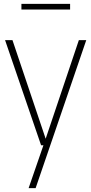

<svg xmlns="http://www.w3.org/2000/svg" viewBox="-20 -746 469 986"><path d="M191 0 6 -540H44L214.5 -33.5L385 -540H423L163 220H127L203 0ZM90 -697V-726H340V-697Z"/></svg>

Font: Encode Sans Cnd Th
Style: Regular
Weight: 100
Width: 3
Designer: Multiple Designers
Foundry: Impallari Type
Version: Version 3.002; ttfautohint (v1.8.3) -l 8 -r 50 -G 200 -x 14 